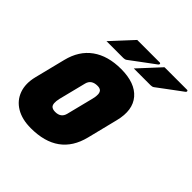

<svg xmlns="http://www.w3.org/2000/svg" viewBox="-243 -1133 1343 1343"><g transform="rotate(45 428.0 -461.5)"><path d="M355 -943H579Q585 -943 586 -936.5Q587 -930 580 -925Q547 -901 520.5 -881Q494 -861 466 -840.5Q438 -820 401 -792Q391 -785 376 -785H209Q246 -825 281.5 -863.5Q317 -902 355 -943ZM625 -943H849Q855 -943 856 -936.5Q857 -930 850 -925Q817 -901 790.5 -881Q764 -861 736 -840.5Q708 -820 671 -792Q661 -785 646 -785H479Q516 -825 551.5 -863.5Q587 -902 625 -943ZM419 -720Q558 -720 620.5 -647Q683 -574 651 -446L594 -217Q535 20 265 20Q178 20 119.5 -15Q61 -50 38.5 -112.5Q16 -175 36 -255L93 -483Q122 -600 205.5 -660Q289 -720 419 -720ZM262 -267Q249 -210 268 -192Q281 -181 305 -181Q361 -181 374 -231L425 -434Q439 -490 419 -510Q413 -515 405 -517.5Q397 -520 386 -520Q326 -520 313 -470Z"/></g></svg>

Font: Recursive Sn Lnr St XBk
Style: Italic
Weight: 1000
Italic angle: -15°
Version: Version 1.079;hotconv 1.0.112;makeotfexe 2.5.65598; ttfautoh